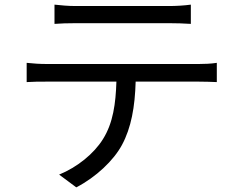

<svg xmlns="http://www.w3.org/2000/svg" viewBox="-20 -760 1040 828"><path d="M215 -740V-657C240 -659 273 -660 306 -660H710C739 -660 774 -659 803 -657V-740C774 -736 738 -734 710 -734H305C273 -734 243 -737 215 -740ZM95 -489V-406C123 -408 152 -408 182 -408H482C479 -314 468 -230 424 -160C385 -97 313 -39 235 -7L309 48C394 4 470 -68 506 -135C546 -209 562 -300 565 -408H837C861 -408 893 -407 915 -406V-489C891 -485 858 -484 837 -484H182C151 -484 123 -486 95 -489Z"/></svg>

Font: Microsoft YaHei
Style: Regular
Weight: 400
Designer: Ryoko NISHIZUKA 西塚涼子 (kana, bopomofo & ideographs); Paul D. Hunt (Latin, Greek & Cyrillic); Sandoll Communications 산돌커뮤니
Foundry: Adobe
Version: Version 2.001;hotconv 1.0.111;makeotfexe 2.5.65597